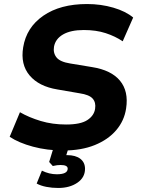

<svg xmlns="http://www.w3.org/2000/svg" viewBox="-20 -736 698 953"><path d="M28 0ZM294 11Q214 11 143.5 -8Q73 -27 28 -57L79 -179Q124 -153 182 -135.5Q240 -118 308 -118Q380 -118 413.5 -140Q447 -162 452 -196Q457 -227 440 -246.5Q423 -266 375 -273L265 -292Q173 -307 127 -361.5Q81 -416 95 -501Q111 -600 195 -658Q279 -716 412 -716Q481 -716 542.5 -698Q604 -680 641 -649L589 -531Q552 -556 504.5 -571.5Q457 -587 396 -587Q331 -587 293 -565Q255 -543 248 -504Q243 -473 260.5 -451Q278 -429 328 -421L437 -403Q532 -388 575.5 -335.5Q619 -283 606 -198Q597 -137 557 -90Q517 -43 450.5 -16Q384 11 294 11ZM269 197Q238 197 210 191.5Q182 186 162 175L188 111Q224 129 262 129Q316 129 316 101Q316 83 281 83Q273 83 263.5 84Q254 85 242 88L224 68L251 -20H326L309 34H313Q355 34 378.5 52Q402 70 402 102Q402 145 364 171Q326 197 269 197Z"/></svg>

Font: Winston
Style: Bold Italic
Weight: 700
Italic angle: -9°
Designer: Original fonts by Vernon Adams / Changes by Cristiano Sobral
Foundry: Original fonts by Vernon Adams / Changes by Cristiano Sobral
Version: Version 2.503;July 17, 2020;FontCreator 13.0.0.2655 64-bit